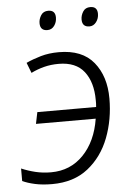

<svg xmlns="http://www.w3.org/2000/svg" viewBox="-53 -760 560 810"><g transform="rotate(-5 227.5 -355.0)"><path d="M135 10Q227 10 287.5 -38Q348 -86 377.5 -163Q407 -240 407 -329Q407 -423 358.5 -482.5Q310 -542 211 -542Q169 -542 134.5 -532Q100 -522 72 -509L89 -465Q115 -478 144 -485.5Q173 -493 206 -493Q279 -493 314 -448Q349 -403 349 -327Q349 -320 349 -312.5Q349 -305 348 -298H99L89 -249H342Q327 -154 272 -97Q217 -40 135 -40Q100 -40 69 -47.5Q38 -55 10 -67V-14Q31 -4 62.5 3Q94 10 135 10ZM350 -639Q367 -639 378.5 -654Q390 -669 390 -689Q390 -720 360 -720Q339 -720 329 -704Q319 -688 319 -671Q319 -639 350 -639ZM172 -639Q190 -639 201 -654Q212 -669 212 -689Q212 -720 182 -720Q161 -720 151 -704Q141 -688 141 -671Q141 -639 172 -639Z"/></g></svg>

Font: Noto Sans UI Light
Style: Italic
Weight: 300
Italic angle: -12°
Designer: Monotype Design Team
Foundry: Monotype Imaging Inc.
Version: Version 1.901